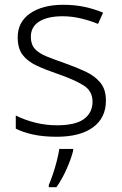

<svg xmlns="http://www.w3.org/2000/svg" viewBox="-20 -562 509 803"><path d="M423 -141Q423 -69 369 -29.5Q315 10 217 10Q161 10 118 0.5Q75 -9 46 -24V-79Q81 -61 126 -49.5Q171 -38 218 -38Q296 -38 331.5 -64.5Q367 -91 367 -137Q367 -181 330 -204.5Q293 -228 221 -253Q171 -270 133.5 -287.5Q96 -305 75 -332Q54 -359 54 -406Q54 -470 106 -506Q158 -542 245 -542Q293 -542 334.5 -533Q376 -524 411 -509L390 -462Q359 -475 320 -484.5Q281 -494 242 -494Q179 -494 144 -472Q109 -450 109 -408Q109 -376 126 -357.5Q143 -339 175 -326Q207 -313 253 -297Q301 -280 339 -262Q377 -244 400 -216Q423 -188 423 -141ZM286 68Q278 101 259 144Q240 187 216 221H184V212Q191 196 200.5 168.5Q210 141 217.5 111.5Q225 82 228 61H286Z"/></svg>

Font: Noto Sans Bengali UI Light
Style: Regular
Weight: 300
Designer: Jelle Bosma - Monotype Design Team
Foundry: Monotype Imaging Inc.
Version: Version 2.003; ttfautohint (v1.8.4.7-5d5b)